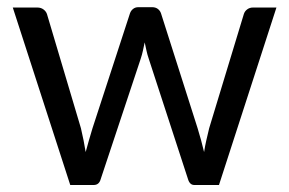

<svg xmlns="http://www.w3.org/2000/svg" viewBox="-20 -528 826 548"><path d="M769 -506.5 605 0H534.5Q521.5 0 516.5 -17L404.5 -360.5Q400.5 -372 398 -383.8Q395.5 -395.5 393 -407Q390.5 -395.5 388 -383.8Q385.5 -372 381.5 -360L267.5 -17Q263 0 247.5 0H180.5L16.5 -506.5H86.5Q97 -506.5 104.2 -501Q111.5 -495.5 114 -488L211 -162Q219.5 -126 224.5 -94Q229 -110.5 233.8 -127.5Q238.5 -144.5 244 -162L351 -490Q353.5 -497.5 359.8 -502.5Q366 -507.5 375 -507.5H414Q424 -507.5 430.5 -502.5Q437 -497.5 439.5 -490L544 -162Q549.5 -144.5 554 -127.5Q558.5 -110.5 562.5 -94Q565 -110.5 568.8 -127.2Q572.5 -144 577 -162L676 -488Q678.5 -496 685.5 -501.2Q692.5 -506.5 702 -506.5Z"/></svg>

Font: TypoPRO Lato
Style: Regular
Weight: 400
Designer: Lukasz Dziedzic with Adam Twardoch and Botio Nikoltchev
Foundry: tyPoland Lukasz Dziedzic
Version: Version 2.010; 2014-09-01; http://www.latofonts.com/